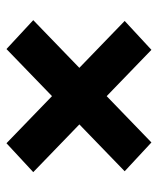

<svg xmlns="http://www.w3.org/2000/svg" viewBox="34 -606 499 608"><g transform="rotate(90 284.0 -301.5)"><path d="M524.6 -156.8 433.1 -72 45.8 -446.3 137.3 -531ZM43.3 -156.8 430.6 -531 521.8 -446.3 134.8 -72Z"/></g></svg>

Font: Anek Gurmukhi Medium SemiExpanded
Style: Regular
Weight: 500
Width: 6
Version: Version 1.003